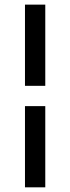

<svg xmlns="http://www.w3.org/2000/svg" viewBox="-20 -801 300 821"><path d="M173.6 0H86.8V-347.2H173.6ZM173.6 -434H86.8V-781.2H173.6Z"/></svg>

Font: 8-bit Operator+
Style: Regular
Weight: 400
Designer: GrandChaos9000
Foundry: Grand Chaos Productions
Version: Version 1.2.0 - April 24, 2014